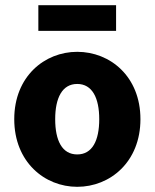

<svg xmlns="http://www.w3.org/2000/svg" viewBox="-20 -709 597 741"><path d="M278 12C405 12 522 -84 522 -249C522 -414 405 -509 278 -509C152 -509 35 -414 35 -249C35 -84 152 12 278 12ZM278 -113C220 -113 193 -166 193 -249C193 -331 220 -385 278 -385C336 -385 363 -331 363 -249C363 -166 336 -113 278 -113ZM128 -590H428V-689H128Z"/></svg>

Font: DAIFUKU Sans
Style: Bold
Weight: 700
Designer: Original font ‘Source Han Sans JP’ : Paul D. Hunt
Foundry: Daifuku
Version: Version 1.000